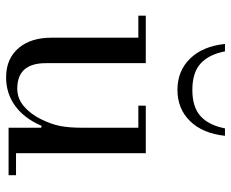

<svg xmlns="http://www.w3.org/2000/svg" viewBox="-82 -639 728 604"><g transform="rotate(90 282.0 -337.0)"><path d="M118.2 -680.7H141.6Q151.4 -629.9 179.9 -604Q208.5 -578.1 262.7 -578.1Q316.9 -578.1 345.5 -604Q374 -629.9 383.8 -680.7H407.2Q399.9 -610.8 361.1 -571Q322.3 -531.2 262.7 -531.2Q203.1 -531.2 164.3 -571Q125.5 -610.8 118.2 -680.7ZM29.3 -408.2V-431.6H178.7V-117.2Q178.7 -27.3 258.8 -27.3Q290 -27.3 314.5 -48.3Q338.9 -69.3 354.5 -101.1Q370.6 -133.3 376.2 -161.6Q381.8 -189.9 381.8 -230.5V-408.2H312.5V-431.6H461.9V-23.4H531.2V0H381.8V-102.5L376 -104Q352.5 -49.3 313.2 -20.8Q273.9 7.8 223.6 7.8Q163.1 7.8 129.4 -33.7Q98.6 -71.8 98.6 -134.8V-408.2Z"/></g></svg>

Font: Theano Didot
Style: Regular
Weight: 400
Designer: Alexey Kryukov
Version: Version 2.0